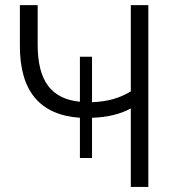

<svg xmlns="http://www.w3.org/2000/svg" viewBox="-20 -739 695 759"><path d="M497.1 -310.5Q435.5 -276.4 343.8 -273.4V-114.3H295.9V-273.4Q58.6 -290 58.6 -556.6V-718.8H128.9V-562.5Q128.9 -454.1 170.4 -399.4Q211.9 -344.7 295.9 -336.9V-514.6H343.8V-335Q433.6 -337.9 497.1 -377.9V-718.8H566.4V0H497.1Z"/></svg>

Font: Min Sans Light
Style: Regular
Weight: 300
Designer: Jinseong-Kim, NotoSansCJK, Nunito
Foundry: Jinseong-Kim
Version: Version 1.400;Glyphs 3.1.2 (3151)